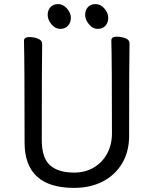

<svg xmlns="http://www.w3.org/2000/svg" viewBox="-20 -894 750 938"><path d="M341.8 23.9Q100.1 23.9 100.1 -198.2Q100.1 -585.9 97.2 -694.8Q97.2 -712.9 124 -712.9Q146 -712.9 166 -704.8Q186 -696.8 186 -680.2Q184.1 -584 184.1 -210Q184.1 -122.1 224.6 -86.4Q265.1 -50.8 341.8 -50.8Q396 -50.8 438 -75.4Q480 -100.1 503.4 -143.6Q526.9 -187 526.9 -242.2Q526.9 -595.2 523.9 -696.8Q523.9 -714.8 550.8 -714.8Q573.2 -714.8 593 -707Q612.8 -699.2 612.8 -682.1Q610.8 -594.2 610.8 -230Q610.8 -153.8 576.9 -96.4Q543 -39.1 482.4 -7.6Q421.9 23.9 341.8 23.9ZM312 -768.1Q297.9 -752.9 273.9 -752.9Q250 -752.9 231.4 -775.4Q212.9 -797.9 212.9 -821Q212.9 -844.2 226.6 -859.1Q240.2 -874 264.2 -874Q288.1 -874 307.1 -852.5Q326.2 -831.1 326.2 -807.1Q326.2 -783.2 312 -768.1ZM494.9 -768.1Q481 -752.9 457 -752.9Q433.1 -752.9 414.6 -775.4Q396 -797.9 396 -821Q396 -844.2 409.4 -859.1Q422.9 -874 447 -874Q471.2 -874 490 -852.5Q508.8 -831.1 508.8 -807.1Q508.8 -783.2 494.9 -768.1Z"/></svg>

Font: LXGW WenKai Screen
Style: Regular
Weight: 400
Designer: LXGW / Fontworks Inc.
Foundry: LXGW / Fontworks Inc.
Version: Version 1.510;January 18,2025